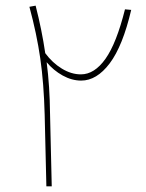

<svg xmlns="http://www.w3.org/2000/svg" viewBox="-20 -659 517 679"><path d="M444 -624Q414 -496 368 -435Q322 -374 267 -374Q234 -374 201.5 -392Q169 -410 145 -439Q156 -355 157 -255L163 0H144L138 -253Q135 -365 122.5 -452Q110 -539 84 -635L106 -639Q128 -553 140 -471Q165 -437 198.5 -416.5Q232 -396 266 -396Q314 -396 353 -451Q392 -506 422 -626Z"/></svg>

Font: FiraGO Thin
Style: Italic
Weight: 100
Italic angle: -8°
Designer: bBox Type GmbH
Foundry: bBox Type GmbH
Version: Version 1.001